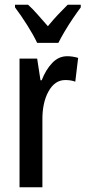

<svg xmlns="http://www.w3.org/2000/svg" viewBox="-20 -786 359 806"><path d="M262 -550Q285 -550 308 -543L296 -443Q279 -450 254 -450Q210 -450 183.5 -402Q157 -354 158 -280V0H62V-540H136L150 -449H155Q172 -493 199 -521.5Q226 -550 262 -550ZM136 -606Q121 -638 94.5 -680Q68 -722 43 -755V-766H98Q116 -750 137.5 -725.5Q159 -701 181 -676Q205 -705 222.5 -723.5Q240 -742 264 -766H319V-755Q304 -735 286 -708.5Q268 -682 252 -655Q236 -628 225 -606Z"/></svg>

Font: Noto Sans Lao Looped ExtraCondensed Medium
Style: Regular
Weight: 500
Width: 2
Designer: Mark Frömberg, Ben Mitchell
Foundry: The Fontpad Ltd
Version: Version 1.002; ttfautohint (v1.8.4.7-5d5b)